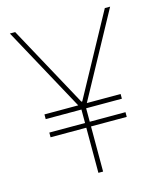

<svg xmlns="http://www.w3.org/2000/svg" viewBox="-110 -808 742 887"><g transform="rotate(-15 261.0 -364.0)"><path d="M46.9 -727.5 272.5 -313.5H247.1L21.5 -727.5ZM250 -313.5 475.6 -727.5H501L275.4 -313.5ZM272.5 -337.9V0H250V-337.9ZM443.4 -325.2V-302.7H79.1V-325.2ZM443.4 -238.3V-215.8H79.1V-238.3Z"/></g></svg>

Font: Inter Thin
Style: Regular
Weight: 250
Designer: Rasmus Andersson
Foundry: rsms
Version: Version 4.001;git-66647c0bb